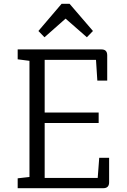

<svg xmlns="http://www.w3.org/2000/svg" viewBox="-20 -990 667 1010"><path d="M73 0V-52L135 -59V-670L73 -678V-730H514Q544 -730 544 -699V-566H492L485 -675H215V-398H499V-343H215V-54H494L502 -160H554V-31Q554 0 523 0ZM214 -794 182 -827 304 -970H346L469 -827L437 -794L325 -892Z"/></svg>

Font: Fauna One
Style: Regular
Weight: 400
Designer: Eduardo Rodriguez Tunni
Foundry: Eduardo Rodriguez Tunni
Version: Version 2.001; ttfautohint (v1.8.4.7-5d5b);gftools[0.9.23]